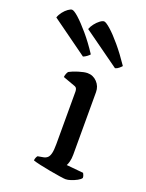

<svg xmlns="http://www.w3.org/2000/svg" viewBox="-231 -824 682 895"><g transform="rotate(20 109.5 -376.5)"><path d="M209 0Q202 0 179 -3.5Q156 -7 128.5 -12Q101 -17 76.5 -22.5Q52 -28 41 -32Q41 -39 44 -46Q47 -53 50 -56L78 -61Q89 -63 97 -70Q105 -77 109 -93Q113 -109 113 -139V-400Q113 -408 110 -414.5Q107 -421 97 -424L39 -445Q40 -455 43.5 -463Q47 -471 50 -474Q66 -483 93.5 -491.5Q121 -500 137 -500Q165 -500 184.5 -479.5Q204 -459 204 -430V-120Q204 -100 200 -85Q196 -70 192 -64L276 -56Q278 -52 280.5 -46.5Q283 -41 283 -33Q278 -25 264 -17.5Q250 -10 235 -5Q220 0 209 0ZM90 -565 -89 -694Q-84 -709 -73.5 -722.5Q-63 -736 -51 -744.5Q-39 -753 -32 -753Q-22 -753 1.5 -732Q25 -711 57 -673.5Q89 -636 121 -587Q117 -582 108.5 -575.5Q100 -569 90 -565ZM249 -565 69 -694Q74 -708 84.5 -721.5Q95 -735 107 -744Q119 -753 127 -753Q136 -753 160 -732Q184 -711 215.5 -673.5Q247 -636 280 -587Q276 -582 267 -574.5Q258 -567 249 -565Z"/></g></svg>

Font: Texturina Medium 12pt
Style: Regular
Weight: 400
Version: Version 1.002